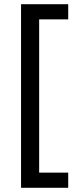

<svg xmlns="http://www.w3.org/2000/svg" viewBox="-20 -734 369 912"><path d="M304 158H80V-714H304V-642H166V86H304Z"/></svg>

Font: Noto Sans Deseret
Style: Regular
Weight: 400
Designer: Monotype Design Team
Foundry: Monotype Imaging Inc.
Version: Version 2.001; ttfautohint (v1.8.4.7-5d5b)